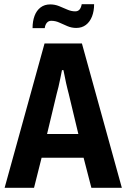

<svg xmlns="http://www.w3.org/2000/svg" viewBox="-20 -894 602 914"><path d="M2 0 192 -687H370L560 0H415L378 -143H178L142 0ZM204 -256H353L307 -448Q305 -456 301.5 -469.5Q298 -483 294.5 -499Q291 -515 288 -531Q285 -547 282 -560H275Q272 -544 267.5 -522.5Q263 -501 258.5 -481Q254 -461 250 -448ZM135 -760Q135 -793 144.5 -818.5Q154 -844 173 -858.5Q192 -873 219 -873Q241 -873 261 -865Q281 -857 300 -848.5Q319 -840 338 -840Q351 -840 358.5 -848.5Q366 -857 369 -874H428Q428 -841 418 -815.5Q408 -790 389 -775.5Q370 -761 343 -761Q321 -761 301 -769.5Q281 -778 262.5 -786.5Q244 -795 224 -795Q211 -795 203 -785.5Q195 -776 193 -760Z"/></svg>

Font: Archivo Condensed
Style: Bold
Weight: 700
Width: 3
Designer: Hector Gatti
Foundry: Omnibus-Type
Version: Version 2.001